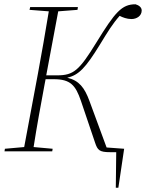

<svg xmlns="http://www.w3.org/2000/svg" viewBox="-20 -707 682 897"><path d="M424 -41C436 -5 444 4 496 4H523L521 170H533L560 -12L478 -18L398 -235C375 -298 349 -331 294 -344C348 -356 380 -390 447 -499C483 -558 506 -596 539 -633C552 -626 573 -618 594 -618C619 -618 642 -633 642 -658C642 -674 627 -683 613 -687C549 -687 518 -651 430 -508C350 -378 324 -355 247 -355H196L252 -654L342 -661L344 -674H121L118 -661L208 -654C192 -557 175 -459 157 -362L93 -20L3 -12L1 0H224L226 -12L137 -20C152 -117 170 -214 188 -311L193 -337H231C309 -337 333 -309 358 -236Z"/></svg>

Font: Source Serif 4 Display Light
Style: Italic
Weight: 300
Italic angle: -12°
Designer: Frank Grießhammer
Foundry: Adobe Systems Incorporated
Version: Version 4.004;hotconv 1.0.117;makeotfexe 2.5.65602